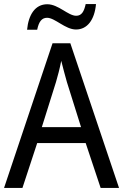

<svg xmlns="http://www.w3.org/2000/svg" viewBox="-20 -930 610 950"><path d="M114 -783H164C172 -822 186 -842 213 -842C252 -842 303 -784 356 -784C412 -784 448 -832 455 -910H404C396 -873 384 -852 357 -852C317 -852 269 -909 214 -909C153 -909 121 -856 114 -783ZM478 0H569L328 -716H240L0 0H91L164 -222H404ZM311 -524 381 -301H187L257 -524C265 -551 276 -592 283 -629C289 -602 305 -547 311 -524Z"/></svg>

Font: Noto Sans Lao Looped SemiCondensed
Style: Regular
Weight: 400
Width: 4
Designer: Mark Frömberg, Ben Mitchell
Foundry: The Fontpad Ltd
Version: Version 1.002